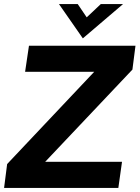

<svg xmlns="http://www.w3.org/2000/svg" viewBox="-29 -921 684 941"><path d="M-9 0 6 -117 476 -615 493 -569H94L113 -697H635L620 -580L165 -99L148 -128H569L551 0ZM377 -733 260 -901H352L396 -836L465 -901H574Z"/></svg>

Font: Hanken Grotesk ExtraBold
Style: Italic
Weight: 800
Italic angle: -8°
Designer: Alfredo Marco Pradil
Foundry: Hanken Design Co.
Version: Version 3.013